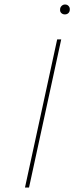

<svg xmlns="http://www.w3.org/2000/svg" viewBox="-20 -833 330 853"><path d="M268 -769Q259 -769 252.5 -775Q246 -781 247 -791Q247 -800 253.5 -806.5Q260 -813 269 -813Q279 -813 285 -806Q291 -799 290 -790Q290 -781 284 -775Q278 -769 268 -769ZM91 0 234 -658H252L109 0Z"/></svg>

Font: EauTest Thin
Style: Italic
Weight: 250
Italic angle: -12°
Designer: Christian Thalmann (Catharsis Fonts)
Version: Version 0.001;PS 000.001;hotconv 1.0.88;makeotf.lib2.5.64775